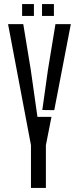

<svg xmlns="http://www.w3.org/2000/svg" viewBox="-20 -918 385 938"><path d="M131.3 0V-207.7V-208.7L19.4 -800H93.7L130.4 -576.6L162.9 -347.2H231.5L204.2 -208.7V-207.7V0ZM186.7 -380.6 214.2 -576.6 250.9 -800H326L245.1 -379.8ZM185.3 -840V-898.1H243.4V-840ZM88 -840V-898.1H145.7V-840Z"/></svg>

Font: Big Shoulders Stencil Thin
Style: Regular
Weight: 100
Designer: Patric King
Foundry: XO Type Co
Version: Version 2.001